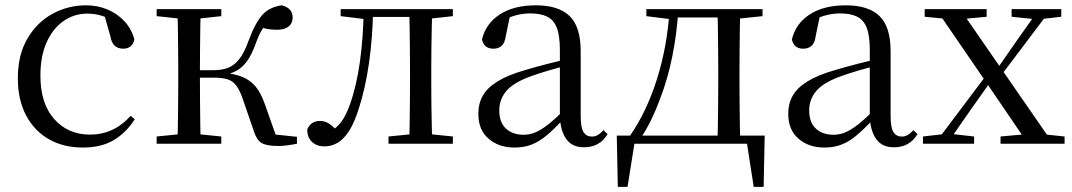

<svg xmlns="http://www.w3.org/2000/svg" viewBox="-20 -551 4111 736"><path d="M296.6 14.6Q223.8 14.6 167.8 -17.1Q111.8 -48.8 80.1 -108.5Q48.4 -168.3 48.4 -251.4Q48.4 -340.7 85.2 -403.2Q121.9 -465.8 181.5 -498.2Q241 -530.6 309.8 -530.6Q354.5 -530.6 392.7 -514.4Q430.9 -498.1 457.7 -468.8Q484.5 -439.5 495.2 -399.3Q486.3 -364.4 452.7 -364.4Q432 -364.4 419.6 -375.7Q407.1 -386.9 402.7 -413.5L377.7 -501.6L427.8 -461.9Q397.5 -482.4 370.4 -490.6Q343.3 -498.8 315 -498.8Q263.9 -498.8 222.9 -469.9Q182 -441 158.5 -388.2Q134.9 -335.4 134.9 -261.5Q134.9 -153.9 187.9 -94.5Q240.8 -35 325.2 -35Q370 -35 408.9 -52.7Q447.9 -70.3 480.8 -106.9L496.6 -93.9Q463.6 -42.3 415.9 -13.8Q368.2 14.6 296.6 14.6Z M580.5 0V-27.8L689.7 -38.6H721.7L828.3 -27.8V0ZM580.5 -489.1V-516H828.3V-489.1L721.7 -477.4H689.7ZM660.1 0Q661.3 -24.4 661.8 -65.3Q662.3 -106.3 662.8 -150.3Q663.3 -194.3 663.3 -228.5V-288.3Q663.3 -321.7 662.8 -365.7Q662.3 -409.7 661.8 -450.7Q661.3 -491.8 660.1 -516H749.3Q748.3 -491.8 747.8 -450.2Q747.3 -408.7 746.8 -362.6Q746.3 -316.5 746.3 -277.8V-258.4Q746.3 -209.4 746.8 -158.9Q747.3 -108.5 747.8 -66.4Q748.3 -24.4 749.3 0ZM953.5 -46.9 910.3 -172.6Q898.4 -206.4 885.1 -223.7Q871.8 -241 851.7 -247.2Q831.6 -253.4 799.7 -253.4H704V-282H799.1Q829.3 -282 852.6 -290.3Q875.9 -298.6 895.9 -322.8Q915.8 -347.1 932.6 -394.1Q958.8 -464.8 986.4 -494.7Q1014.1 -524.6 1060.6 -530.6Q1101.8 -519.7 1101.8 -483.8Q1101.8 -461.7 1086.2 -449.3Q1070.7 -436.9 1042.8 -436.9Q1020.2 -436.9 1004.1 -440.1Q987.9 -443.3 971.5 -448.4L1018.1 -479.2Q998.5 -458.7 985.8 -439.2Q973.1 -419.6 959.8 -382.7Q945 -341.5 927.1 -316.7Q909.1 -291.9 886.2 -279.7Q863.3 -267.4 834.1 -261.6L834.7 -272.4Q880.3 -268.2 910.1 -255.8Q939.9 -243.4 960.3 -218.6Q980.6 -193.9 995.2 -151.8L1044.1 -13.4L987 -40.3L1118.4 -26.6V0Q1101.6 3.4 1082.2 6Q1062.8 8.6 1046.7 8.6Q1000.9 8.6 982.3 -3.2Q963.7 -14.9 953.5 -46.9Z M1223.7 10.2Q1194.6 10.2 1176.1 -7Q1157.7 -24.2 1157.7 -54.8Q1164.7 -71.3 1177.1 -79.3Q1189.4 -87.4 1207.3 -87.4Q1225.3 -87.4 1241.3 -77Q1257.4 -66.6 1275.6 -45.9V-35.9H1247V-46.1Q1272.7 -62.7 1289.5 -85.7Q1306.2 -108.6 1320.9 -149.1Q1346.7 -221.4 1359.6 -313.7Q1372.5 -406.1 1374.3 -516H1410.4Q1408.2 -403.6 1394.3 -308Q1380.4 -212.4 1356.6 -138.5Q1340 -84.3 1319.6 -51.4Q1299.2 -18.6 1275.2 -4.2Q1251.3 10.2 1223.7 10.2ZM1285.8 -489.1V-516H1389V-477.4H1381.8ZM1390.8 -486V-516H1581.9V-486ZM1469.2 0V-27.8L1577.9 -38.6H1610.3L1716 -27.8V0ZM1548.7 0Q1549.7 -24.4 1550.2 -65.3Q1550.7 -106.3 1551.2 -150.3Q1551.7 -194.3 1551.7 -228.5V-288.3Q1551.7 -321.7 1551.2 -365.7Q1550.7 -409.7 1550.2 -450.7Q1549.7 -491.8 1548.7 -516H1637.2Q1636.2 -491.8 1635.2 -450.7Q1634.2 -409.7 1633.7 -365.7Q1633.2 -321.7 1633.2 -288.3V-228.5Q1633.2 -194.3 1633.7 -150.3Q1634.2 -106.3 1635.2 -65.3Q1636.2 -24.4 1637.2 0ZM1592.5 -477.4V-516H1716V-489.1L1610.3 -477.4Z M1951.7 14.6Q1892.5 14.6 1853.1 -19.1Q1813.6 -52.8 1813.6 -115.1Q1813.6 -153.9 1830.8 -184.3Q1847.9 -214.6 1887.4 -239Q1926.9 -263.5 1992.9 -282.3Q2034.8 -294.9 2080.8 -306.7Q2126.8 -318.5 2166.8 -327.7V-303.3Q2126.8 -293.3 2085.7 -281.5Q2044.6 -269.7 2010.6 -257Q1947.3 -233.6 1920.6 -201.7Q1893.9 -169.7 1893.9 -128.2Q1893.9 -81.6 1919.5 -58Q1945.2 -34.4 1987.1 -34.4Q2009.6 -34.4 2031.6 -43.3Q2053.6 -52.2 2081.7 -74.2Q2109.7 -96.3 2147.8 -134.4L2156.5 -87.1H2132.9Q2101.7 -53.7 2074.5 -31.1Q2047.2 -8.4 2018.1 3.1Q1989 14.6 1951.7 14.6ZM2218.8 13.6Q2174.1 13.6 2151.8 -16.6Q2129.5 -46.7 2126.2 -99.7V-103.3V-359Q2126.2 -415 2114.1 -445.3Q2101.9 -475.6 2076.7 -487.6Q2051.6 -499.6 2012 -499.6Q1983.3 -499.6 1954.1 -491.4Q1924.9 -483.2 1891.7 -464.7L1935.2 -491.9L1918.8 -412.7Q1915.2 -386 1902.7 -375.2Q1890.1 -364.3 1871.4 -364.3Q1835.2 -364.3 1827.5 -399.7Q1842.4 -461 1896.1 -495.8Q1949.8 -530.6 2034.2 -530.6Q2121.5 -530.6 2163.8 -489.2Q2206 -447.8 2206 -354.6V-107.7Q2206 -60.8 2217.1 -44.2Q2228.1 -27.5 2248.4 -27.5Q2261 -27.5 2271 -33.2Q2281 -38.8 2293.4 -52.1L2309.1 -36.7Q2293.2 -10.7 2270.6 1.4Q2248 13.6 2218.8 13.6Z M2865.9 0H2390.9L2415.2 -21.1L2385.5 165.4H2348.3L2344.3 -31.1H2911.3L2907.3 165.4H2869.3L2840.2 -21.5ZM2730.1 0Q2731.3 -24.4 2731.8 -65.3Q2732.3 -106.3 2732.8 -150.3Q2733.3 -194.3 2733.3 -228.5V-288.3Q2733.3 -321.7 2732.8 -365.7Q2732.3 -409.7 2731.8 -450.7Q2731.3 -491.8 2730.1 -516H2817.7Q2816.7 -491.8 2816.2 -450.7Q2815.7 -409.7 2815.2 -365.7Q2814.7 -321.7 2814.7 -288.3V-228.5Q2814.7 -194.3 2815.2 -150.3Q2815.7 -106.3 2816.2 -65.3Q2816.7 -24.4 2817.7 0ZM2457.7 -489.1V-516H2559.7V-477.4H2550.6ZM2775.1 -477.4V-516H2903.1V-489.1L2791.5 -477.4ZM2394.8 -30.4Q2459.2 -123.1 2498.8 -249.2Q2538.4 -375.4 2546.8 -516H2580.6Q2575 -425.3 2557.6 -337.1Q2540.2 -248.8 2509.2 -169.3Q2494.3 -128.8 2475.7 -90.6Q2457.1 -52.5 2434.1 -19.1V-6.8ZM2559.7 -484.1V-516H2776.9V-484.1Z M3139.7 14.6Q3080.5 14.6 3041.1 -19.1Q3001.6 -52.8 3001.6 -115.1Q3001.6 -153.9 3018.8 -184.3Q3035.9 -214.6 3075.4 -239Q3114.9 -263.5 3180.9 -282.3Q3222.8 -294.9 3268.8 -306.7Q3314.8 -318.5 3354.8 -327.7V-303.3Q3314.8 -293.3 3273.7 -281.5Q3232.6 -269.7 3198.6 -257Q3135.3 -233.6 3108.6 -201.7Q3081.9 -169.7 3081.9 -128.2Q3081.9 -81.6 3107.5 -58Q3133.2 -34.4 3175.1 -34.4Q3197.6 -34.4 3219.6 -43.3Q3241.6 -52.2 3269.7 -74.2Q3297.7 -96.3 3335.8 -134.4L3344.5 -87.1H3320.9Q3289.7 -53.7 3262.5 -31.1Q3235.2 -8.4 3206.1 3.1Q3177 14.6 3139.7 14.6ZM3406.8 13.6Q3362.1 13.6 3339.8 -16.6Q3317.5 -46.7 3314.2 -99.7V-103.3V-359Q3314.2 -415 3302.1 -445.3Q3289.9 -475.6 3264.7 -487.6Q3239.6 -499.6 3200 -499.6Q3171.3 -499.6 3142.1 -491.4Q3112.9 -483.2 3079.7 -464.7L3123.2 -491.9L3106.8 -412.7Q3103.2 -386 3090.7 -375.2Q3078.1 -364.3 3059.4 -364.3Q3023.2 -364.3 3015.5 -399.7Q3030.4 -461 3084.1 -495.8Q3137.8 -530.6 3222.2 -530.6Q3309.5 -530.6 3351.8 -489.2Q3394 -447.8 3394 -354.6V-107.7Q3394 -60.8 3405.1 -44.2Q3416.1 -27.5 3436.4 -27.5Q3449 -27.5 3459 -33.2Q3469 -38.8 3481.4 -52.1L3497.1 -36.7Q3481.2 -10.7 3458.6 1.4Q3436 13.6 3406.8 13.6Z M3518 0V-27.8L3605.4 -37.8H3625.2L3714.1 -27.8V0ZM3563.2 0 3776.9 -284.1 3798.1 -264.1H3796L3702.4 -132.5L3610.6 0ZM3815.4 0V-27.8L3935.6 -38.6H3957.7L4060.9 -27.8V0ZM3802.2 -241.4 3782.4 -262.6H3785.5L3873.9 -389.8L3963.1 -516H4009.4ZM3920.7 0 3759.9 -236.1 3568 -516H3660.4L3817.5 -288.7L4017.3 0ZM3524.6 -486.8V-516H3762.1V-486.8L3659.8 -477.1H3624.9ZM3857.8 -486.8V-516H4048.2V-486.8L3966.9 -477.4H3948.1Z"/></svg>

Font: Noto Serif SC
Style: Regular
Weight: 200
Designer: Ryoko NISHIZUKA 西塚涼子 (kana & ideographs); Frank Grießhammer (Latin, Greek & Cyrillic); Wenlong ZHANG 张文龙 (bopomofo); San
Foundry: Adobe
Version: Version 2.001;hotconv 1.1.0;makeotfexe 2.6.0